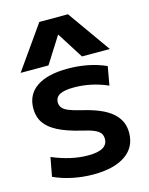

<svg xmlns="http://www.w3.org/2000/svg" viewBox="-119 -866 741 952"><g transform="rotate(-15 251.0 -390.0)"><path d="M242 10Q187 10 134.5 -1Q82 -12 39 -32L57 -129Q104 -109 150 -98.5Q196 -88 240 -88Q291 -88 316 -102.5Q341 -117 341 -146Q341 -164 332 -176Q323 -188 300.5 -197.5Q278 -207 237 -216Q167 -233 123 -255.5Q79 -278 58 -309Q37 -340 37 -382Q37 -454 92.5 -492Q148 -530 253 -530Q305 -530 354 -520.5Q403 -511 448 -491L431 -395Q388 -414 344.5 -423Q301 -432 258 -432Q209 -432 185.5 -419.5Q162 -407 162 -380Q162 -365 171.5 -353Q181 -341 203 -332Q225 -323 262 -314Q315 -302 353.5 -286Q392 -270 416.5 -249Q441 -228 453 -202.5Q465 -177 465 -145Q465 -71 406.5 -30.5Q348 10 242 10ZM22 -570 177 -790H324L480 -570H337L252 -704H250L165 -570Z"/></g></svg>

Font: M PLUS 2 SemiBold
Style: Regular
Weight: 600
Designer: Coji Morishita
Foundry: UNDERFOREST DESIGN
Version: Version 1.001